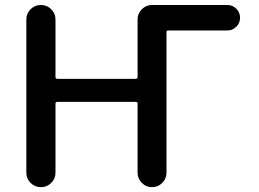

<svg xmlns="http://www.w3.org/2000/svg" viewBox="-20 -774 1040 772"><path d="M656.2 -651.4Q649.4 -651.4 649.4 -644.5V-79.1Q649.4 -55.7 632.3 -38.6Q615.2 -21.5 591.8 -21.5H590.8Q567.4 -21.5 550.3 -38.6Q533.2 -55.7 533.2 -79.1V-357.4Q533.2 -364.3 525.4 -364.3H210.9Q203.1 -364.3 203.1 -357.4V-79.1Q203.1 -55.7 186 -38.6Q168.9 -21.5 145.5 -21.5H143.6Q120.1 -21.5 103 -38.6Q85.9 -55.7 85.9 -79.1V-696.3Q85.9 -719.7 103 -736.8Q120.1 -753.9 143.6 -753.9H145.5Q168.9 -753.9 186 -736.8Q203.1 -719.7 203.1 -696.3V-464.8Q203.1 -457 210.9 -457H525.4Q533.2 -457 533.2 -464.8V-696.3Q533.2 -719.7 550.3 -736.8Q567.4 -753.9 590.8 -753.9H894.5Q915 -753.9 930.2 -738.8Q945.3 -723.6 945.3 -702.6Q945.3 -681.6 930.2 -666.5Q915 -651.4 894.5 -651.4Z"/></svg>

Font: Gen Jyuu Gothic Medium
Style: Regular
Weight: 500
Designer: [Source Han Sans]
Ryoko NISHIZUKA  (kana & ideographs); Paul D. Hunt (Latin, Greek & Cyrillic); Wenlong ZHANG  (bopomofo
Version: Version 1.002.20150607